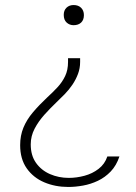

<svg xmlns="http://www.w3.org/2000/svg" viewBox="-20 -556 538 762"><path d="M298 -325Q298 -321 298 -317.5Q298 -314 298 -310Q298 -285 289.5 -262.5Q281 -240 267.5 -220Q254 -200 237 -182.5Q220 -165 202 -148Q180 -127 156.5 -101Q133 -75 117.5 -45.5Q102 -16 102 17Q102 61 123 90.5Q144 120 178.5 135Q213 150 253 150Q284 150 315.5 141.5Q347 133 371.5 114Q396 95 406 65H454Q442 101 419.5 124.5Q397 148 368.5 161.5Q340 175 309.5 180.5Q279 186 251 186Q199 186 155.5 167.5Q112 149 86 112Q60 75 60 20Q60 -18 73 -49.5Q86 -81 110.5 -110Q135 -139 167 -169Q190 -190 208.5 -210Q227 -230 238.5 -254Q250 -278 250 -310Q250 -314 250 -317.5Q250 -321 250 -325ZM272 -536Q291 -536 302 -525Q313 -514 313 -496Q313 -477 302 -466.5Q291 -456 272 -456Q256 -456 244.5 -466.5Q233 -477 233 -497Q233 -515 244 -525.5Q255 -536 272 -536Z"/></svg>

Font: Onest Thin
Style: Regular
Weight: 250
Designer: Dmitri Voloshin, Andrey Kudryavtsev
Foundry: Dmitri Voloshin, Andrey Kudryavtsev
Version: Version 1.000;gftools[0.9.33]